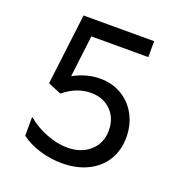

<svg xmlns="http://www.w3.org/2000/svg" viewBox="-128 -806 876 928"><g transform="rotate(20 310.0 -342.5)"><path d="M541 -213Q541 -146 510 -95.5Q479 -45 422 -17Q365 11 290 11Q232 11 177 -5.5Q122 -22 79 -53V-148H83Q124 -113 180.5 -91Q237 -69 289 -69Q360 -69 405 -109.5Q450 -150 450 -216Q450 -278 410.5 -317.5Q371 -357 308 -357Q235 -357 170 -304H166L101 -331V-336L145 -696H508V-614H215L189 -400Q257 -437 326 -437Q388 -437 437 -408Q486 -379 513.5 -327.5Q541 -276 541 -213Z"/></g></svg>

Font: AmikoRegular
Style: Regular
Weight: 400
Designer: Pablo Impallari, Rodrigo Fuenzalida, Andres Torresi
Foundry: Impallari Type
Version: Version 1.000; ttfautohint (v1.3)